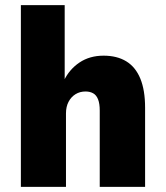

<svg xmlns="http://www.w3.org/2000/svg" viewBox="-20 -725 643 745"><path d="M61 0V-705H231V-412H228Q249 -456 288.5 -482.5Q328 -509 382 -509Q434 -509 470 -487Q506 -465 524.5 -420Q543 -375 543 -307V0H367V-296Q367 -323 360.5 -339.5Q354 -356 341.5 -363Q329 -370 312 -370Q290 -370 273 -359.5Q256 -349 246 -330Q236 -311 236 -285V0Z"/></svg>

Font: Nunito Sans 10pt SemiCondensed Black
Style: Regular
Weight: 900
Width: 4
Designer: Vernon Adams
Foundry: Vernon Adams
Version: Version 3.101;gftools[0.9.27]